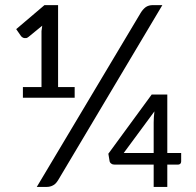

<svg xmlns="http://www.w3.org/2000/svg" viewBox="-20 -737 774 757"><path d="M209 -26.4Q199.2 -10.7 188.5 -5.9Q177.7 0 163.1 0Q150.4 0 125 0Q227.5 -171.9 534.2 -685.5Q543 -700.2 554.7 -709Q566.4 -716.8 582 -716.8Q594.7 -716.8 620.1 -716.8Q517.6 -543.9 209 -26.4ZM274.4 -393.6Q274.4 -383.8 274.4 -351.6Q222.7 -351.6 70.3 -351.6Q70.3 -362.3 70.3 -393.6Q88.9 -393.6 143.6 -393.6Q143.6 -449.2 143.6 -614.3Q144.5 -619.1 146.5 -635.7Q132.8 -625 92.8 -591.8Q87.9 -587.9 84 -586.9Q79.1 -586.9 75.2 -586.9Q71.3 -587.9 68.4 -589.8Q65.4 -591.8 63.5 -593.8Q56.6 -603.5 43.9 -622.1Q71.3 -645.5 155.3 -716.8Q168.9 -716.8 209 -716.8Q209 -636.7 209 -393.6Q225.6 -393.6 274.4 -393.6ZM585.9 -133.8Q585.9 -164.1 585.9 -253.9Q585.9 -274.4 588.9 -297.9Q548.8 -243.2 467.8 -133.8Q497.1 -133.8 585.9 -133.8ZM694.3 -133.8Q694.3 -125 694.3 -100.6Q694.3 -95.7 691.4 -91.8Q687.5 -87.9 681.6 -87.9Q668 -87.9 639.6 -87.9Q639.6 -66.4 639.6 0Q627 0 585.9 0Q585.9 -22.5 585.9 -87.9Q547.9 -87.9 432.6 -87.9Q423.8 -87.9 418.9 -91.8Q413.1 -95.7 412.1 -101.6Q410.2 -111.3 407.2 -130.9Q450.2 -189.5 578.1 -364.3Q593.8 -364.3 639.6 -364.3Q639.6 -306.6 639.6 -133.8Q653.3 -133.8 694.3 -133.8Z"/></svg>

Font: Lato
Style: Regular
Weight: 400
Designer: Lukasz Dziedzic with Adam Twardoch and Botio Nikoltchev
Version: Version 2.015; 2015-08-06; http://www.latofonts.com/